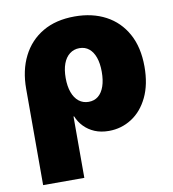

<svg xmlns="http://www.w3.org/2000/svg" viewBox="-84 -623 811 901"><g transform="rotate(-10 321.5 -173.0)"><path d="M48.8 204.1V-254.4Q48.8 -342.8 82.3 -409.2Q115.7 -475.6 178.7 -512.7Q241.7 -549.8 331.5 -549.8Q415.5 -549.8 479 -516.1Q542.5 -482.4 578.1 -418Q613.8 -353.5 613.8 -261.2Q613.8 -176.3 584.7 -116Q555.7 -55.7 506.3 -24.2Q457 7.3 397.9 7.3Q359.9 7.3 330.3 -5.1Q300.8 -17.6 280 -39.1Q259.3 -60.5 248 -88.4H245.1V204.1ZM327.6 -143.6Q354.5 -143.6 373.3 -158.9Q392.1 -174.3 402.1 -203.1Q412.1 -231.9 412.1 -272Q412.1 -312 402.1 -340.3Q392.1 -368.7 373.3 -384Q354.5 -399.4 327.6 -399.4Q301.3 -399.4 281.2 -384Q261.2 -368.7 250.7 -340.3Q240.2 -312 240.2 -272Q240.2 -232.9 250.7 -203.9Q261.2 -174.8 281 -159.2Q300.8 -143.6 327.6 -143.6Z"/></g></svg>

Font: Inter 16pt Black
Style: Regular
Weight: 900
Version: Version 4.001;git-66647c0bb